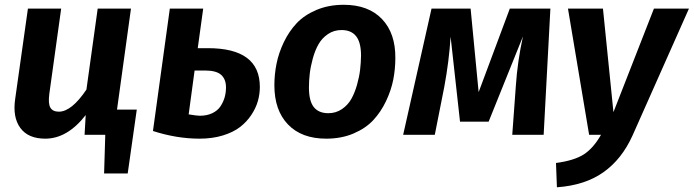

<svg xmlns="http://www.w3.org/2000/svg" viewBox="-20 -566 2912 806"><path d="M471.2 -106H554.2L516.1 162.1H417L421.9 0H335L339.8 -83Q262.7 16.1 169.9 16.1Q98.1 16.1 65.2 -29.1Q32.2 -74.2 43.9 -151.9L97.2 -529.8H236.8L187 -171.9Q181.6 -130.4 191.7 -113.8Q201.7 -97.2 227.1 -97.2Q280.3 -97.2 342.8 -189.9L390.1 -529.8H529.8Z M853 -363.8Q1070.8 -363.8 1070.8 -201.2Q1070.8 -170.9 1062.5 -141.6Q1054.2 -112.3 1034.9 -83.3Q1015.6 -54.2 987.3 -32.5Q959 -10.7 915.3 2.7Q871.6 16.1 817.9 16.1Q721.7 16.1 622.1 -16.1L692.9 -529.8H833L810.1 -363.8ZM818.8 -80.1Q848.6 -80.1 871.1 -90.8Q893.6 -101.6 905.5 -119.6Q917.5 -137.7 923.1 -157.5Q928.7 -177.2 928.7 -199.2Q928.7 -233.4 908.4 -251.7Q888.2 -270 840.8 -270H796.9L772 -85.9Q806.2 -80.1 818.8 -80.1Z M1349.6 16.1Q1246.1 16.1 1189 -43.5Q1131.8 -103 1131.8 -208Q1131.8 -253.9 1140.9 -298.8Q1149.9 -343.8 1171.6 -389.2Q1193.4 -434.6 1225.6 -468.8Q1257.8 -502.9 1308.8 -524.4Q1359.9 -545.9 1422.9 -545.9Q1526.4 -545.9 1583.5 -486.1Q1640.6 -426.3 1639.6 -321.8Q1639.6 -276.4 1630.9 -231.7Q1622.1 -187 1600.6 -141.6Q1579.1 -96.2 1547.1 -61.8Q1515.1 -27.3 1464.1 -5.6Q1413.1 16.1 1349.6 16.1ZM1358.4 -90.8Q1390.1 -90.8 1415.3 -107.9Q1440.4 -125 1454.8 -150.6Q1469.2 -176.3 1478.8 -210.2Q1488.3 -244.1 1491.7 -273.4Q1495.1 -302.7 1495.6 -332Q1495.6 -387.7 1475.1 -413.8Q1454.6 -439.9 1413.6 -439.9Q1381.8 -439.9 1356.7 -422.9Q1331.5 -405.8 1316.9 -379.9Q1302.2 -354 1293 -320.1Q1283.7 -286.1 1280.3 -256.6Q1276.9 -227.1 1276.9 -198.2Q1276.9 -142.6 1297.1 -116.7Q1317.4 -90.8 1358.4 -90.8Z M2290.5 -529.8 2262.2 0H2130.4L2145.5 -206.1Q2152.3 -308.1 2175.3 -413.1L2031.2 -55.2H1911.1L1871.6 -412.1Q1865.2 -309.6 1845.2 -202.1L1805.2 0H1672.4L1791.5 -529.8H1955.6L1989.3 -179.2L2120.1 -529.8Z M2872.1 -529.8 2635.3 2.9Q2590.3 102.5 2512.9 157.2Q2435.5 211.9 2317.9 220.2L2314 118.2Q2391.1 107.9 2431.2 81.8Q2471.2 55.7 2502.9 0H2453.1L2364.3 -529.8H2511.2L2555.2 -95.2L2725.1 -529.8Z"/></svg>

Font: FiraGO SemiBold
Style: Italic
Weight: 600
Italic angle: -8°
Designer: bBox Type GmbH
Foundry: bBox Type GmbH
Version: Version 1.001;PS 001.001;hotconv 1.0.88;makeotf.lib2.5.64775